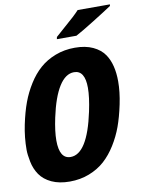

<svg xmlns="http://www.w3.org/2000/svg" viewBox="-120 -999 805 1076"><g transform="rotate(-10 282.5 -460.5)"><path d="M582 -929.7 580.6 -920.9Q543.5 -896 472.2 -851.6Q400.9 -807.1 366.7 -789.1H255.4L257.8 -801.3Q339.4 -872.6 363 -894.5Q386.7 -916.5 398.4 -929.7ZM513.7 -651.4Q552.7 -593.8 552.7 -496.6Q552.7 -437.5 538.1 -367.4Q523.4 -297.4 504.4 -245.4Q485.4 -193.4 455.6 -145.5Q425.8 -97.7 388.7 -64.2Q351.6 -30.8 300.3 -10.7Q249 9.3 189 9.3Q128.9 9.3 85.9 -10.7Q43 -30.8 20 -64.2Q-2.9 -97.7 -11.2 -139.6Q-19.5 -181.6 -19.5 -207.5Q-19.5 -278.8 -4.9 -349.1Q9.8 -419.4 29.1 -471.4Q48.3 -523.4 78.1 -571Q107.9 -618.7 145.5 -651.9Q183.1 -685.1 234.4 -704.8Q285.6 -724.6 345.7 -724.6Q405.8 -724.6 448.2 -704.8Q490.7 -685.1 513.7 -651.4ZM153.8 -230.5Q153.8 -125.5 217.3 -125.5Q313 -125.5 362.3 -357.9Q379.4 -438 379.4 -490.7Q379.4 -590.3 317.4 -590.3Q269 -590.3 231.7 -531.2Q194.3 -472.2 169.9 -357.9Q153.8 -282.2 153.8 -230.5Z"/></g></svg>

Font: Open Sans Hebrew Condensed Extra Bold
Style: Italic
Weight: 800
Width: 3
Italic angle: -12°
Foundry: Ascender Corporation, Yanek Iontef
Version: Version 2.001;PS 002.001;hotconv 1.0.70;makeotf.lib2.5.58329